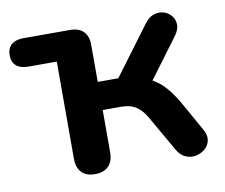

<svg xmlns="http://www.w3.org/2000/svg" viewBox="-64 -569 765 652"><g transform="rotate(-10 318.5 -243.0)"><path d="M214 8Q184 8 168 -8.5Q152 -25 152 -56V-391H54Q27 -391 12.5 -403.5Q-2 -416 -2 -440Q-2 -463 12.5 -476Q27 -489 54 -489H215Q245 -489 261 -473Q277 -457 277 -427V-299H348L473 -467Q487 -486 505 -491.5Q523 -497 539 -492Q555 -487 565.5 -474Q576 -461 576 -443.5Q576 -426 562 -407L440 -243L417 -284Q444 -281 465.5 -268.5Q487 -256 505.5 -235Q524 -214 543 -182L602 -77Q614 -56 610.5 -38.5Q607 -21 593.5 -9.5Q580 2 562 5.5Q544 9 526.5 1.5Q509 -6 497 -27L430 -144Q418 -166 405 -178.5Q392 -191 376.5 -196.5Q361 -202 339 -202H277V-56Q277 -25 260.5 -8.5Q244 8 214 8Z"/></g></svg>

Font: Nunito ExtraLight
Style: Regular
Weight: 200
Designer: Vernon Adams
Foundry: Vernon Adams
Version: Version 3.602